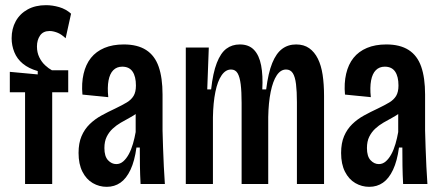

<svg xmlns="http://www.w3.org/2000/svg" viewBox="-20 -712 1709 743"><path d="M77 0V-355H18V-434L126 -424V-437Q91 -447 68.5 -465.5Q46 -484 35.5 -510Q25 -536 25 -564Q25 -601 41 -630Q57 -659 87 -675.5Q117 -692 158 -692Q183 -692 209 -684.5Q235 -677 255 -659L234 -564Q217 -580 201 -586Q185 -592 172 -592Q147 -592 135 -574.5Q123 -557 123 -532Q123 -509 132 -490.5Q141 -472 154.5 -459.5Q168 -447 181 -440H244V-355H182V0Z M393 11Q364 11 339 -3.5Q314 -18 299 -47.5Q284 -77 284 -120Q284 -158 295.5 -185Q307 -212 327 -231.5Q347 -251 372.5 -265Q398 -279 426 -292Q453 -305 470.5 -315.5Q488 -326 497 -341Q506 -356 506 -381Q506 -416 493 -435Q480 -454 453 -454Q432 -454 418.5 -440.5Q405 -427 400 -400.5Q395 -374 399 -336L299 -346Q295 -390 303.5 -426.5Q312 -463 332 -488Q352 -513 384 -526.5Q416 -540 459 -540Q512 -540 545.5 -518.5Q579 -497 594 -454Q609 -411 609 -346V-207Q610 -176 611 -140Q612 -104 614 -67.5Q616 -31 618 0H524Q522 -36 521.5 -71Q521 -106 521 -141H508Q501 -89 485 -55Q469 -21 446 -5Q423 11 393 11ZM430 -77Q445 -77 457 -87.5Q469 -98 478.5 -115.5Q488 -133 494.5 -155.5Q501 -178 505 -201V-291L535 -301Q527 -287 512.5 -276Q498 -265 481 -256Q464 -247 447 -237Q430 -227 416 -214Q402 -201 393 -183Q384 -165 384 -139Q384 -107 398 -92Q412 -77 430 -77Z M699 0V-328V-528H788L782 -366H797Q804 -430 819 -468.5Q834 -507 856 -523.5Q878 -540 908 -540Q943 -540 963 -519Q983 -498 990.5 -459Q998 -420 995 -366H1010Q1018 -430 1033.5 -468Q1049 -506 1072 -523Q1095 -540 1126 -540Q1156 -540 1176.5 -525.5Q1197 -511 1210 -485Q1223 -459 1228.5 -422.5Q1234 -386 1234 -341V0H1129V-317Q1129 -358 1125.5 -386.5Q1122 -415 1113 -429Q1104 -443 1087 -443Q1066 -443 1051 -420.5Q1036 -398 1027.5 -356.5Q1019 -315 1018 -259V0H915V-314Q915 -357 911.5 -385.5Q908 -414 899.5 -428.5Q891 -443 874 -443Q853 -443 837.5 -420.5Q822 -398 813.5 -356.5Q805 -315 804 -258V0Z M1409 11Q1380 11 1355 -3.5Q1330 -18 1315 -47.5Q1300 -77 1300 -120Q1300 -158 1311.5 -185Q1323 -212 1343 -231.5Q1363 -251 1388.5 -265Q1414 -279 1442 -292Q1469 -305 1486.5 -315.5Q1504 -326 1513 -341Q1522 -356 1522 -381Q1522 -416 1509 -435Q1496 -454 1469 -454Q1448 -454 1434.5 -440.5Q1421 -427 1416 -400.5Q1411 -374 1415 -336L1315 -346Q1311 -390 1319.5 -426.5Q1328 -463 1348 -488Q1368 -513 1400 -526.5Q1432 -540 1475 -540Q1528 -540 1561.5 -518.5Q1595 -497 1610 -454Q1625 -411 1625 -346V-207Q1626 -176 1627 -140Q1628 -104 1630 -67.5Q1632 -31 1634 0H1540Q1538 -36 1537.5 -71Q1537 -106 1537 -141H1524Q1517 -89 1501 -55Q1485 -21 1462 -5Q1439 11 1409 11ZM1446 -77Q1461 -77 1473 -87.5Q1485 -98 1494.5 -115.5Q1504 -133 1510.5 -155.5Q1517 -178 1521 -201V-291L1551 -301Q1543 -287 1528.5 -276Q1514 -265 1497 -256Q1480 -247 1463 -237Q1446 -227 1432 -214Q1418 -201 1409 -183Q1400 -165 1400 -139Q1400 -107 1414 -92Q1428 -77 1446 -77Z"/></svg>

Font: Bricolage Grotesque 48pt Condensed Medium
Style: Regular
Weight: 500
Width: 3
Designer: Mathieu Triay
Foundry: Atelier Triay
Version: Version 1.001;gftools[0.9.33.dev8+g029e19f]